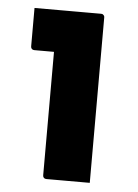

<svg xmlns="http://www.w3.org/2000/svg" viewBox="-45 -576 439 612"><g transform="rotate(5 175.0 -270.0)"><path d="M115 -11Q115 -35 115 -74.5Q115 -114 115 -161Q115 -208 115 -255Q115 -302 115 -342Q115 -382 115 -406H110Q105 -406 98 -406Q91 -406 83 -406Q75 -406 67 -406Q59 -406 52 -406Q47 -406 44 -409Q41 -412 41 -417Q41 -447 41 -478.5Q41 -510 41 -540Q58 -540 80.5 -540Q103 -540 128.5 -540Q154 -540 178 -540Q202 -540 222 -540Q242 -540 254 -540Q258 -540 260 -538.5Q262 -537 263.5 -535Q265 -533 265 -529Q265 -483 265 -427.5Q265 -372 265 -314Q265 -256 265 -201Q265 -146 265 -99Q265 -83 265 -66.5Q265 -50 265 -33.5Q265 -17 265 0Q228 0 196 0Q164 0 126 0Q121 0 118 -3Q115 -6 115 -11Z"/></g></svg>

Font: Recursive ExtraBold
Style: Regular
Weight: 800
Version: Version 1.085